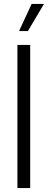

<svg xmlns="http://www.w3.org/2000/svg" viewBox="-20 -958 244 978"><path d="M68.8 0V-729H133.8V0ZM77.1 -799.8 141.1 -938H204.1L122.1 -799.8Z"/></svg>

Font: Lumene Sans Expanded Light
Style: Regular
Weight: 300
Width: 7
Designer: Deni Anggara
Version: Version 1.003;Glyphs 3.1.2 (3151)